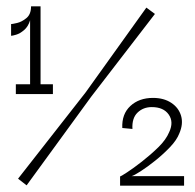

<svg xmlns="http://www.w3.org/2000/svg" viewBox="-20 -586 616 606"><path d="M75 -301V-522Q69 -502 56 -491Q43 -480 31 -476.5Q19 -473 15 -473V-510Q19 -510 34 -513.5Q49 -517 63.5 -529Q78 -541 78 -566H108V-301ZM30 -289V-320H147V-289ZM64 -1 37 -22 250 -294 442 -562 469 -542 268 -281ZM359 0V-29Q361 -29 381 -42Q401 -55 428.5 -76.5Q456 -98 480 -121.5Q504 -145 514 -169Q529 -201 512.5 -224.5Q496 -248 459 -248Q432 -248 414 -230.5Q396 -213 398 -179L366 -182Q364 -226 391.5 -251.5Q419 -277 463 -277Q497 -277 520.5 -261.5Q544 -246 551.5 -220.5Q559 -195 546 -165Q538 -144 516.5 -121.5Q495 -99 470 -79Q445 -59 424 -45.5Q403 -32 395 -30H561V0Z"/></svg>

Font: Darker Grotesque Light
Style: Regular
Weight: 400
Version: Version 1.000;gftools[0.9.28]